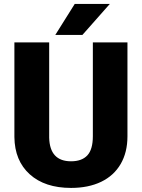

<svg xmlns="http://www.w3.org/2000/svg" viewBox="-20 -921 705 951"><path d="M611.3 -710.9V-245.6Q611.3 -166.5 577.6 -108.6Q543.9 -50.8 481 -20.5Q418 9.8 332 9.8Q202.1 9.8 127.4 -57.6Q52.7 -125 51.3 -242.2V-710.9H223.6V-238.8Q226.6 -122.1 332 -122.1Q385.3 -122.1 412.6 -151.4Q439.9 -180.7 439.9 -246.6V-710.9ZM350.1 -901.4H523.9L388.2 -748H253.9Z"/></svg>

Font: Roboto
Style: Regular
Weight: 900
Designer: Google
Version: Version 2.001171; 2014